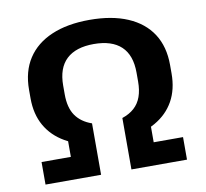

<svg xmlns="http://www.w3.org/2000/svg" viewBox="-79 -796 945 882"><g transform="rotate(-10 393.5 -355.0)"><path d="M322.7 -142.5Q241.1 -154 183.5 -187Q125.9 -220.1 95.2 -274.2Q64.5 -328.3 64.5 -402.3V-441.9Q64.5 -527.4 103.5 -587.2Q142.4 -647 216 -678.5Q289.5 -710.1 393.4 -710.1Q497.8 -710.1 571.4 -678.5Q645 -647 683.7 -587.2Q722.3 -527.4 722.3 -441.9V-402.3Q722.3 -328.3 692.2 -274.2Q662 -220.1 604.3 -187Q546.7 -154 464.2 -142.5V-239.9Q498.3 -251.3 520.5 -271.4Q542.8 -291.5 553.7 -321.8Q564.5 -352 564.5 -392.6V-434.2Q564.5 -515.5 521.1 -556.5Q477.7 -597.4 393.4 -597.4Q309.7 -597.4 266 -556.5Q222.3 -515.5 222.3 -434.2V-392.6Q222.3 -330.7 247.5 -294Q272.8 -257.3 322.7 -239.9ZM63.5 -105.1H200.2V-217.8H322.7V0H63.5ZM464.2 -217.8H586.6V-105.1H723.4V0H464.2Z"/></g></svg>

Font: Pathway Extreme 8pt Thin
Style: Regular
Weight: 100
Designer: Eduardo Rodriguez Tunni
Foundry: Eduardo Rodriguez Tunni
Version: Version 1.000